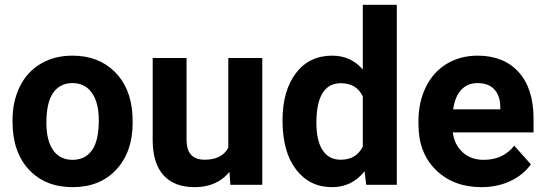

<svg xmlns="http://www.w3.org/2000/svg" viewBox="-20 -770 2269 800"><path d="M32.2 -269Q32.2 -347.7 62.5 -409.2Q92.8 -470.7 149.7 -504.4Q206.5 -538.1 281.7 -538.1Q388.7 -538.1 456.3 -472.7Q523.9 -407.2 531.7 -294.9L532.7 -258.8Q532.7 -137.2 464.8 -63.7Q397 9.8 282.7 9.8Q168.5 9.8 100.3 -63.5Q32.2 -136.7 32.2 -262.7ZM173.3 -258.8Q173.3 -183.6 201.7 -143.8Q230 -104 282.7 -104Q334 -104 362.8 -143.3Q391.6 -182.6 391.6 -269Q391.6 -342.8 362.8 -383.3Q334 -423.8 281.7 -423.8Q230 -423.8 201.7 -383.5Q173.3 -343.3 173.3 -258.8Z M936 -53.7Q883.8 9.8 791.5 9.8Q706.5 9.8 661.9 -39.1Q617.2 -87.9 616.2 -182.1V-528.3H757.3V-187Q757.3 -104.5 832.5 -104.5Q904.3 -104.5 931.2 -154.3V-528.3H1072.8V0H939.9Z M1157.2 -268.1Q1157.2 -391.6 1212.6 -464.8Q1268.1 -538.1 1364.3 -538.1Q1441.4 -538.1 1491.7 -480.5V-750H1633.3V0H1505.9L1499 -56.2Q1446.3 9.8 1363.3 9.8Q1270 9.8 1213.6 -63.7Q1157.2 -137.2 1157.2 -268.1ZM1298.3 -257.8Q1298.3 -183.6 1324.2 -144Q1350.1 -104.5 1399.4 -104.5Q1464.8 -104.5 1491.7 -159.7V-368.2Q1465.3 -423.3 1400.4 -423.3Q1298.3 -423.3 1298.3 -257.8Z M1985.8 9.8Q1869.6 9.8 1796.6 -61.5Q1723.6 -132.8 1723.6 -251.5V-265.1Q1723.6 -344.7 1754.4 -407.5Q1785.2 -470.2 1841.6 -504.2Q1897.9 -538.1 1970.2 -538.1Q2078.6 -538.1 2140.9 -469.7Q2203.1 -401.4 2203.1 -275.9V-218.3H1866.7Q1873.5 -166.5 1908 -135.3Q1942.4 -104 1995.1 -104Q2076.7 -104 2122.6 -163.1L2191.9 -85.4Q2160.2 -40.5 2106 -15.4Q2051.8 9.8 1985.8 9.8ZM1969.7 -423.8Q1927.7 -423.8 1901.6 -395.5Q1875.5 -367.2 1868.2 -314.5H2064.5V-325.7Q2063.5 -372.6 2039.1 -398.2Q2014.6 -423.8 1969.7 -423.8Z"/></svg>

Font: Vazir UI
Style: Bold-UI
Weight: 700
Designer: Saber Rastikerdar
Foundry: Saber Rastikerdar
Version: Version 30.1.0